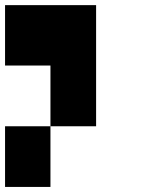

<svg xmlns="http://www.w3.org/2000/svg" viewBox="-20 -740 580 760"><path d="M0 -240.2Q44.9 -240.2 179.7 -240.2Q179.7 -299.8 179.7 -480.5Q134.8 -480.5 0 -480.5Q0 -540 0 -719.7Q89.8 -719.7 360.4 -719.7Q360.4 -599.6 360.4 -240.2Q315.4 -240.2 179.7 -240.2Q179.7 -179.7 179.7 0Q134.8 0 0 0Q0 -59.6 0 -240.2Z"/></svg>

Font: RevK
Style: Book
Weight: 400
Designer: RevK
Foundry: RevK
Version: Version 1.0